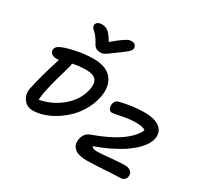

<svg xmlns="http://www.w3.org/2000/svg" viewBox="-202 -1229 1663 1582"><g transform="rotate(30 629.5 -437.5)"><path d="M625 -956.1Q646.5 -956.1 658.9 -942.6Q671.4 -929.2 668.9 -910.2Q667.5 -896 649.4 -878.4Q631.3 -860.8 567.9 -814.9Q552.2 -803.7 532.7 -789.3Q513.2 -774.9 504.9 -769Q496.6 -763.2 485.1 -756.6Q473.6 -750 464.6 -748Q455.6 -746.1 443.8 -746.1Q417 -746.1 401.1 -757.1Q385.3 -768.1 371.1 -795.9Q356.4 -823.7 338.9 -845.2Q321.3 -866.7 309.8 -876Q298.3 -885.3 292 -896.5Q285.6 -907.7 288.1 -920.9Q291 -935.5 305.7 -944.8Q320.3 -954.1 339.8 -954.1Q376.5 -954.1 402.6 -934.1Q428.7 -914.1 462.9 -856Q517.6 -902.3 551 -925.3Q584.5 -948.2 596.7 -952.1Q608.9 -956.1 625 -956.1ZM200.2 -53.2Q144 -53.2 112.5 -97.2Q81.1 -141.1 91.8 -195.8Q120.1 -334.5 181.2 -522.9Q173.3 -521 157.2 -521Q126.5 -521 108.6 -536.9Q90.8 -552.7 95.2 -575.2Q98.1 -596.2 123 -611.8Q163.1 -634.8 254.9 -654.3Q346.7 -673.8 425.8 -673.8Q547.4 -673.8 600.6 -607.4Q653.8 -541 631.8 -430.2Q618.7 -364.3 585 -304Q551.3 -243.7 506.3 -199Q461.4 -154.3 408.7 -120.8Q356 -87.4 302.2 -70.3Q248.5 -53.2 200.2 -53.2ZM210 -232.9Q203.1 -201.2 200.2 -154.8Q319.8 -177.2 410.9 -255.4Q502 -333.5 523.9 -441.9Q535.6 -503.4 511.5 -533.7Q487.3 -564 413.1 -564Q351.1 -564 289.1 -549.8Q289.1 -537.6 288.1 -530.8Q283.2 -507.8 254.4 -410.9Q225.6 -314 210 -232.9ZM792 81.1Q754.4 81.1 726.1 74Q697.8 66.9 682.1 54.9Q666.5 43 657 27.1Q647.5 11.2 647 -6.1Q646.5 -23.4 648.9 -41Q662.1 -102.1 715.8 -120.1Q870.1 -174.8 963.6 -241.7Q1057.1 -308.6 1081.1 -374Q1054.2 -393.1 988.8 -393.1Q931.6 -393.1 861.1 -378.4Q790.5 -363.8 776.9 -363.8Q755.9 -363.8 746.3 -383.1Q736.8 -402.3 741.2 -429.2Q745.6 -447.3 755.6 -457.3Q765.6 -467.3 786.1 -472.2Q903.8 -501 1009.8 -501Q1048.3 -501 1079.6 -494.9Q1110.8 -488.8 1131.1 -478.5Q1151.4 -468.3 1166 -454.1Q1180.7 -439.9 1186.3 -424.1Q1191.9 -408.2 1194.1 -390.9Q1196.3 -373.5 1191.9 -356.9Q1187 -331.1 1170.7 -303Q1154.3 -274.9 1121.8 -241.7Q1089.4 -208.5 1043.7 -176.5Q998 -144.5 929.7 -110.4Q861.3 -76.2 777.8 -46.9Q783.2 -34.2 795.4 -30Q807.6 -25.9 832 -25.9Q869.1 -25.9 954.3 -34.4Q1039.6 -43 1085 -43Q1124.5 -43 1144.3 -23.7Q1164.1 -4.4 1158.2 24.9Q1155.3 43.5 1140.4 55.2Q1125.5 66.9 1103 66.9Q1063.5 66.9 953.6 74Q843.8 81.1 792 81.1Z"/></g></svg>

Font: Shantell Sans Irregular Bouncy
Style: Italic
Weight: 500
Italic angle: -11.31°
Designer: Stephen Nixon, Anya Danilova, Shantell Martin
Foundry: Arrow Type
Version: Version 1.006;[9816181b4]